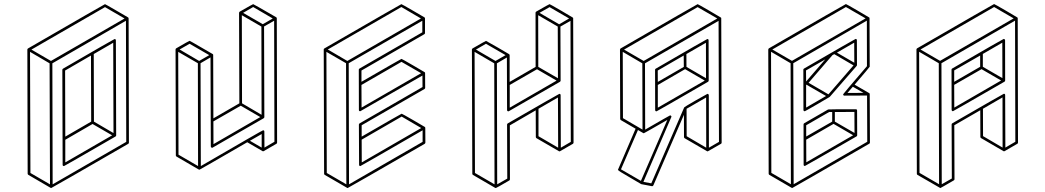

<svg xmlns="http://www.w3.org/2000/svg" viewBox="-20 -854 5167 949"><path d="M233.4 75.2Q231.4 75.2 231.4 74.7H230.5L120.1 10.3Q117.2 8.3 116.7 4.9L115.2 -609.4Q115.7 -612.8 118.7 -614.7Q497.1 -833.5 499 -833.5Q500.5 -833.5 556.6 -800.8L612.8 -768.1H613.3V-767.6H613.8V-767.1H614.3L614.7 -766.1V-765.6Q615.2 -763.7 615.5 -763.7Q615.7 -763.7 615.7 -763.2L617.2 -148.9Q617.2 -145 613.8 -143.1Q235.8 75.2 233.4 75.2ZM227.1 57.1 225.1 -541 128.4 -597.7 130.4 1ZM231.9 -552.7 595.7 -762.7 499 -818.8 135.3 -608.9ZM240.2 57.1 604 -152.8 602.5 -751.5 238.8 -541ZM296.4 -33.2Q289.6 -33.2 289.6 -39.6L288.1 -509.3Q288.6 -512.7 291.5 -514.6Q543.9 -661.1 546.4 -661.1Q552.7 -661.1 552.7 -654.3L554.2 -184.1Q553.7 -181.2 550.8 -179.2Q298.3 -33.2 296.4 -33.2ZM302.7 -178.7 430.7 -252.9 429.7 -579.6 301.8 -505.4ZM302.7 -51.3 534.2 -185.1 437.5 -241.2 302.7 -163.1ZM541 -196.3 539.6 -642.6 443.4 -586.9 444.3 -252.9Z M965.8 -15.1Q964.8 -15.1 964.4 -15.6H963.4V-16.1H962.4L852.5 -80.1Q849.1 -82 849.1 -85.9L847.7 -609.9Q848.1 -613.3 851.1 -615.2Q915 -652.3 917 -652.3Q918.9 -652.3 975.6 -619.1L1031.2 -586.9Q1031.7 -586.9 1031.7 -586.4Q1032.2 -586.4 1032.2 -585.9L1033.2 -585L1033.7 -582.5Q1033.7 -425.3 1034.7 -269L1163.1 -343.3L1161.6 -791Q1162.1 -791 1162.1 -791.5Q1162.1 -794.9 1165 -796.4Q1229.5 -833.5 1231.4 -833.5Q1233.4 -833.5 1344.7 -769L1345.7 -768.1Q1346.2 -768.1 1346.2 -767.6H1346.7L1347.7 -765.6V-764.6Q1348.1 -764.6 1348.1 -764.2L1349.6 -149.4Q1349.6 -145.5 1346.7 -143.6L1282.2 -106.4H1278.8L1202.1 -150.9Q967.8 -15.1 965.8 -15.1ZM1278.8 -734.4 1328.1 -762.7 1231.4 -819.3 1181.6 -790.5ZM1272.9 -286.6 1272 -722.7 1175.3 -778.8 1176.3 -343.3ZM1035.2 -141.6 1266.6 -275.4 1169.9 -331.5 1034.7 -253.9ZM959 -33.2 958 -541.5 860.8 -597.7 862.3 -89.4ZM964.4 -552.7 1014.2 -581.5 917 -637.7 867.7 -609.4ZM1273.4 -124.5V-191.4L1215.3 -158.2Q1244.6 -141.1 1273.4 -124.5ZM972.7 -33.2 1198.7 -164.1Q1278.3 -210 1280.3 -210Q1286.6 -210 1286.6 -203.1L1287.1 -124.5L1336.4 -153.3L1335 -751.5L1285.2 -723.1L1286.6 -274.9Q1286.1 -271.5 1283.2 -269.5Q1030.8 -124 1030 -123.8Q1029.3 -123.5 1028.3 -123.5Q1026.9 -123.5 1025.4 -124.5Q1022 -126 1022 -130.4L1020.5 -570.3L971.2 -541.5Z M1698.7 75.2H1696.8L1585 10.3Q1582 8.3 1582 4.9L1580.1 -609.9Q1580.6 -613.3 1583.5 -614.7Q1961.9 -833.5 1963.9 -833.5Q1965.8 -833.5 2021.7 -801Q2077.6 -768.6 2078.1 -768.1L2079.1 -767.1V-766.6Q2079.6 -766.6 2079.6 -766.4Q2079.6 -766.1 2080.1 -765.6L2080.6 -763.7V-690.4Q2080.6 -687 2077.6 -685.1L1766.6 -505.4V-449.7Q1962.9 -563 1964.4 -563Q1966.3 -563 2022.5 -530.3Q2078.6 -497.6 2079.1 -497.1Q2079.6 -497.1 2079.6 -496.6V-496.1H2080.1V-495.6H2080.6L2081.1 -492.7Q2081.5 -492.7 2081.5 -419.9Q2081.5 -416 2078.1 -414.1L1767.6 -234.9V-178.7Q1963.4 -292 1965.3 -292Q1967.3 -292 2023.9 -259.3L2079.6 -226.6L2080.6 -225.6V-225.1H2081.1L2081.5 -224.1L2082 -222.2L2082.5 -148.9Q2082 -145.5 2079.1 -143.1Q1700.7 75.2 1698.7 75.2ZM1768.1 -51.3 2062 -221.2 1965.3 -277.8 1767.6 -163.6ZM1767.1 -322.3 2061.5 -492.2 1964.4 -548.3 1766.6 -434.1ZM1691.9 57.1 1690.4 -541.5 1593.3 -597.7 1595.2 1ZM1696.8 -552.7 2060.5 -762.7 1963.9 -819.3 1600.1 -609.4ZM1705.1 57.1 2068.8 -152.8V-210Q1763.2 -33.2 1761.2 -33.2Q1754.9 -33.2 1754.9 -40L1753.9 -238.3Q1754.4 -242.2 1757.3 -244.1L2068.4 -423.8L2067.9 -480.5Q1762.2 -304.2 1760.7 -304.2Q1753.9 -304.2 1753.9 -310.5L1753.4 -509.3Q1753.4 -513.2 1756.8 -515.1L2067.4 -694.3V-751.5L1703.6 -541.5Z M2431.2 75.2H2429.2L2428.2 74.7H2427.7L2317.9 10.7Q2314.5 8.8 2314.5 4.9L2312.5 -609.4Q2313 -612.8 2315.9 -614.7Q2380.4 -651.9 2382.3 -651.9Q2383.8 -651.9 2439.9 -619.4Q2496.1 -586.9 2496.1 -586.4L2497.1 -585.9V-585.4L2498 -584.5L2498.5 -582L2499 -581.5V-449.2L2627.4 -523.4L2627 -791Q2627 -794.4 2629.9 -796.4Q2694.3 -833.5 2696.3 -833.5Q2698.2 -833.5 2754.4 -800.8L2810.5 -767.6L2811.5 -767.1V-766.6L2813 -764.6L2814.9 -148.9Q2814.5 -145 2811.5 -143.1L2747.1 -106Q2743.7 -106 2742.9 -106.2Q2742.2 -106.4 2742.2 -106.9L2631.8 -170.9Q2628.4 -172.9 2628.4 -176.8L2627.9 -308.6L2500 -234.4L2500.5 32.7Q2500.5 36.1 2497.1 38.1Q2433.6 75.2 2431.2 75.2ZM2743.7 -733.9 2793 -762.7 2696.3 -818.8 2646.5 -790.5ZM2737.8 -467.3 2736.8 -722.7 2640.1 -778.8 2640.6 -523.4ZM2499.5 -321.8 2731 -455.6 2634.3 -511.7 2499.5 -434.1ZM2424.3 57.1 2422.9 -541 2325.7 -597.7 2327.6 1ZM2429.2 -552.7 2479 -581.5 2381.8 -637.7 2332.5 -608.9ZM2738.8 -124 2737.8 -372.1 2641.6 -316.4V-180.7ZM2437.5 57.1 2487.3 28.8 2486.3 -238.3Q2486.8 -242.2 2489.7 -244.1Q2742.7 -390.1 2744.6 -390.1Q2751 -390.1 2751 -383.3L2752 -124L2801.3 -152.8L2799.8 -751L2750 -722.7L2751 -455.1Q2750.5 -451.7 2747.6 -449.7Q2495.1 -304.2 2494.4 -304Q2493.7 -303.7 2493.2 -303.7Q2486.3 -303.7 2486.3 -310.5L2485.4 -569.8L2436 -541Z M3203.1 66.4 3149.4 56.2 3092.8 22.9Q3034.2 -10.3 3034.2 -14.6Q3034.2 -16.1 3121.6 -217.8L3048.8 -260.3Q3045.9 -262.2 3045.4 -266.1L3044.4 -608.9L3044.9 -609.4Q3044.9 -612.8 3047.9 -614.7Q3426.3 -833.5 3428.2 -833.5Q3430.2 -833.5 3486.3 -800.8L3542.5 -767.6L3543.5 -767.1V-766.6L3544.4 -766.1V-765.6Q3544.9 -765.1 3544.9 -763.7L3546.9 -148.9Q3546.9 -145 3543.5 -143.1Q3479.5 -106.4 3478.8 -106.2Q3478 -106 3477.5 -106Q3476.1 -106 3475.3 -106.2Q3474.6 -106.4 3474.1 -106.9L3363.8 -170.9Q3360.8 -172.9 3360.8 -176.8L3360.4 -286.6L3209.5 62Q3207 66.4 3203.1 66.4ZM3161.6 -552.7 3525.4 -762.7 3428.2 -818.8 3064.5 -608.9ZM3155.8 -213.4 3154.8 -541 3058.1 -597.7 3059.1 -270ZM3147.9 40 3278.3 -261.2Q3163.6 -195.3 3162.1 -195.3L3159.2 -196.3L3133.3 -211.4L3049.3 -17.1ZM3470.7 -124 3470.2 -372.1 3373.5 -316.4 3374 -180.7ZM3199.2 52.2 3361.8 -323.2Q3362.3 -325.2 3418.7 -357.7Q3475.1 -390.1 3476.6 -390.1Q3482.4 -390.1 3483.4 -383.3L3483.9 -124L3533.7 -152.8L3531.7 -751L3168 -541Q3168.9 -377.4 3168.9 -213.4Q3290.5 -283.7 3292 -283.7Q3294.4 -283.7 3296.6 -281.7Q3298.8 -279.8 3298.8 -276.9Q3298.8 -275.4 3160.2 44.9ZM3225.1 -303.7Q3218.3 -303.7 3218.3 -310.5Q3218.3 -438 3217.8 -509.3Q3217.8 -512.7 3221.2 -514.6Q3473.6 -661.1 3476.1 -661.1Q3482.4 -661.1 3482.4 -654.3L3482.9 -455.1Q3482.4 -451.7 3479.5 -449.7Q3227.1 -303.7 3225.1 -303.7ZM3231.4 -449.2 3359.9 -523.4 3359.4 -579.6 3231 -505.4ZM3231.4 -321.8 3463.4 -455.6 3366.2 -512.2 3231.4 -434.1ZM3469.7 -467.3 3469.2 -642.6 3372.6 -586.9 3373 -523.4Z M3896 75.2Q3895 75.2 3894.5 74.7H3893.6L3782.7 10.3Q3779.3 8.3 3779.3 4.4L3777.3 -609.9H3777.8Q3777.8 -613.3 3780.8 -615.2Q4159.2 -834 4161.1 -834Q4163.1 -834 4219.2 -801.3L4275.4 -768.1L4276.4 -767.6V-767.1L4277.3 -766.6L4277.8 -763.7L4278.8 -524.4Q4278.8 -522.5 4204.1 -435.5L4276.4 -393.6L4277.3 -393.1L4278.3 -391.1L4278.8 -388.2L4279.8 -149.4Q4279.8 -145.5 4276.4 -143.6Q3897.9 75.2 3896 75.2ZM4168.5 -394.5 4248 -395 4195.3 -425.3ZM3889.2 56.6 3887.7 -541.5 3791 -598.1 3792.5 0.5ZM3894.5 -553.2 4258.3 -763.2 4161.1 -819.3 3797.4 -609.4ZM3902.8 56.6 4266.6 -153.3 4265.6 -381.8 4153.8 -381.3Q4147.5 -381.3 4147.5 -388.2Q4147.5 -390.1 4265.1 -526.9L4264.6 -752L3900.9 -541.5Q3901.4 -242.2 3902.8 56.6ZM3958.5 -33.7Q3952.1 -33.7 3952.1 -40L3951.7 -238.8Q3951.7 -242.7 3954.6 -244.6L4073.2 -313Q4075.2 -314 4210 -314Q4216.3 -314 4216.3 -307.6L4216.8 -184.6Q4216.3 -181.2 4213.4 -179.7Q3960.4 -33.7 3958.5 -33.7ZM3964.8 -179.2 4093.3 -252.9V-300.3H4078.1L3964.8 -234.9ZM3965.3 -51.8 4196.8 -185.5 4100.1 -241.7 3964.8 -163.6ZM4203.6 -196.8 4203.1 -300.8 4106.4 -300.3V-252.9ZM3958 -304.2Q3951.2 -304.2 3951.2 -311L3950.7 -509.8Q3950.7 -513.2 3954.1 -515.1Q4207 -661.6 4209 -661.6Q4215.3 -661.6 4215.3 -654.8L4215.8 -532.7L4215.3 -530.3L4214.4 -528.3L4081.1 -375Q4080.6 -374 4020 -339.1Q3959.5 -304.2 3958 -304.2ZM3964.4 -322.3 4063 -379.4 3965.8 -435.5 3964.4 -434.6ZM4202.6 -543.9 4202.1 -643.1 4116.7 -593.8ZM4074.7 -387.7 4198.7 -530.8 4103.5 -586.4 4094.2 -581.1 3976.6 -444.8ZM3964.4 -451.2 4059.1 -560.5 3963.9 -505.9Z M4689.9 -304.2Q4688.5 -304.2 4687 -305.2Q4683.6 -307.1 4683.6 -311L4683.1 -509.8Q4683.1 -513.2 4686 -515.1Q4938.5 -661.6 4940.9 -661.6Q4946.8 -661.6 4947.8 -654.8L4948.2 -455.6Q4947.8 -452.1 4944.8 -450.2Q4691.9 -304.2 4689.9 -304.2ZM4696.3 -449.7 4824.7 -523.9V-579.6L4696.3 -505.9ZM4696.8 -322.3 4928.2 -456.1 4831.5 -512.2 4696.3 -434.6ZM4934.6 -467.8 4934.1 -643.1 4837.9 -587.4V-523.9ZM4628.4 75.2 4626 74.7Q4626 74.2 4625.5 74.2L4514.6 10.3Q4511.7 8.3 4511.7 4.4L4509.8 -609.9Q4510.3 -613.3 4513.2 -615.2Q4891.6 -834 4893.6 -834Q4895.5 -834 4951.7 -801.3L5007.8 -768.1L5008.8 -767.6L5010.3 -764.2L5011.7 -149.4Q5011.7 -145.5 5008.8 -143.6L4944.3 -106.4H4940.9L4829.1 -171.4Q4825.7 -173.3 4825.7 -177.2L4825.2 -309.1L4696.8 -234.9L4697.8 32.2Q4697.8 35.6 4694.3 37.6Q4629.9 75.2 4628.4 75.2ZM4621.6 56.6 4620.1 -541.5 4522.9 -598.1 4524.9 0.5ZM4626.5 -553.2 4990.2 -763.2 4893.6 -819.3 4529.8 -609.4ZM4935.5 -124.5 4935.1 -372.6 4838.4 -316.4 4838.9 -181.2ZM4634.8 56.6 4684.6 28.3 4683.6 -238.8Q4683.6 -242.7 4687 -244.6Q4939.9 -390.6 4941.9 -390.6Q4948.2 -390.6 4948.2 -383.8L4949.2 -124.5L4998.5 -153.3L4997.1 -752L4633.3 -541.5Z"/></svg>

Font: 3D Isometric
Style: Regular
Weight: 400
Designer: GGBotNet
Version: 1.10